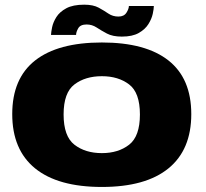

<svg xmlns="http://www.w3.org/2000/svg" viewBox="-20 -774 860 800"><path d="M404.5 5Q221.5 5 126.2 -72.5Q31 -150 31 -298.5Q31 -447 126.2 -522Q221.5 -597 404.5 -597Q587 -597 682 -522Q777 -447 777 -298.5Q777 -150 682 -72.5Q587 5 404.5 5ZM404.5 -136Q473 -136 518 -171Q563 -206 563 -297Q563 -388 518 -422.2Q473 -456.5 404.5 -456.5Q335.5 -456.5 290.2 -422.2Q245 -388 245 -297Q245 -206 290.2 -171Q335.5 -136 404.5 -136ZM487.5 -621.5Q449.5 -621.5 425.5 -634.2Q401.5 -647 382.5 -659.5Q363.5 -672 341 -672Q315 -672 306 -656.2Q297 -640.5 297 -628.5H192.5Q193 -640 197.2 -660.8Q201.5 -681.5 215 -703Q228.5 -724.5 256.2 -739.5Q284 -754.5 331 -754.5Q368.5 -754.5 391.2 -742Q414 -729.5 432 -717.2Q450 -705 473.5 -705Q496.5 -705 506.8 -721Q517 -737 517 -749H621Q621 -737.5 616.5 -716.5Q612 -695.5 598.5 -673.8Q585 -652 558.5 -636.8Q532 -621.5 487.5 -621.5Z"/></svg>

Font: Anybody ExtraExpanded ExtraBold
Style: Regular
Weight: 800
Width: 8
Designer: Tyler Finck
Foundry: Etcetera Type Company
Version: Version 1.010; ttfautohint (v1.8.3) -l 8 -r 50 -G 200 -x 14 